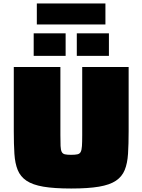

<svg xmlns="http://www.w3.org/2000/svg" viewBox="-20 -1072 816 1100"><path d="M388 8Q290 8 228.5 -2.5Q167 -13 132 -36.5Q97 -60 81.5 -98Q66 -136 62.5 -191Q59 -246 59 -320V-688H326V-298Q326 -258 327 -235.5Q328 -213 333.5 -202Q339 -191 351.5 -188Q364 -185 387 -185Q411 -185 424 -188Q437 -191 442.5 -202Q448 -213 449.5 -235.5Q451 -258 451 -298V-688H717V-320Q717 -246 713.5 -191Q710 -136 694.5 -98Q679 -60 644 -36.5Q609 -13 547 -2.5Q485 8 388 8ZM173 -752V-881H356V-752ZM420 -752V-881H604V-752ZM191 -932V-1052H584V-932Z"/></svg>

Font: Saira Expanded Black
Style: Regular
Weight: 900
Width: 7
Designer: Hector Gatti with collaboration of the Omnibus-Type team
Foundry: Omnibus-Type
Version: Version 1.101